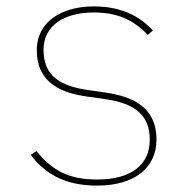

<svg xmlns="http://www.w3.org/2000/svg" viewBox="-20 -568 578 600"><path d="M284 12C397 12 469 -41 469 -132C469 -235 392 -267 308 -279L259 -286C172 -298 116 -328 116 -412C116 -488 180 -529 273 -529C361 -529 405 -496 442 -459L458 -473C421 -512 367 -548 273 -548C175 -548 95 -502 95 -411C95 -307 174 -277 254 -266L304 -259C398 -246 448 -212 448 -131C448 -53 390 -7 284 -7C195 -7 143 -35 94 -96L76 -84C129 -14 198 12 284 12Z"/></svg>

Font: IBM Plex Thai Thin
Style: Regular
Weight: 100
Designer: Mike Abbink, Paul van der Laan, Pieter van Rosmalen, Ben Mitchell, Mark Frömberg
Foundry: Bold Monday
Version: Version 1.0